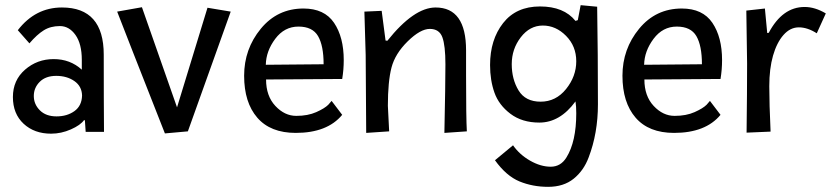

<svg xmlns="http://www.w3.org/2000/svg" viewBox="-20 -510 3220 744"><path d="M297 -240V-278Q297 -340 272.5 -374.5Q248 -409 212 -409Q176 -409 149.5 -392.5Q123 -376 94 -342L49 -393Q117 -481 220 -481Q382 -481 382 -298Q382 -115 383 1H312L309 -43L306 -45Q292 -25 254.5 -8.5Q217 8 178 8Q113 8 71.5 -30.5Q30 -69 30 -134Q30 -199 77 -240Q124 -281 188 -281Q252 -281 297 -240ZM298 -140Q297 -176 268 -196Q239 -216 198 -216Q157 -216 134 -193Q111 -170 111 -138Q111 -106 134.5 -82.5Q158 -59 199 -59Q240 -59 268.5 -79.5Q297 -100 298 -140Z M784 -480 874 -465Q871 -456 708 -1L619 7Q467 -379 434 -465L530 -482L666 -94Z M1306 -204 1011 -202Q1011 -138 1047 -99.5Q1083 -61 1128 -61Q1173 -61 1205.5 -75.5Q1238 -90 1252 -104L1265 -119L1306 -65Q1248 5 1126 5Q1028 5 977 -54Q926 -113 926 -216.5Q926 -320 990.5 -398.5Q1055 -477 1156 -477Q1237 -477 1274.5 -421.5Q1312 -366 1312 -277Q1312 -240 1306 -204ZM1010 -259 1234 -261Q1234 -333 1212.5 -370Q1191 -407 1136.5 -407Q1082 -407 1046.5 -359.5Q1011 -312 1010 -259Z M1481 -352Q1584 -481 1668 -481Q1786 -481 1786 -315V-217Q1786 -52 1789 -1L1702 5Q1706 -187 1706 -260.5Q1706 -334 1694 -366Q1682 -398 1645.5 -398Q1609 -398 1560 -350Q1511 -302 1497 -248Q1483 -194 1483 -100L1488 -1L1399 5Q1397 -240 1397 -297L1392 -465L1459 -468L1474 -353Z M2210 -429 2219 -432 2230 -490 2294 -484Q2297 -300 2297 -106Q2297 6 2261 100Q2242 151 2203 182.5Q2164 214 2104 214Q2044 214 1993 193Q1942 172 1898 111L1968 53Q1993 89 2034 112.5Q2075 136 2114 136Q2153 136 2175 100Q2213 39 2213 -71Q2213 -99 2210 -117Q2150 -35 2070 -35Q2003 -35 1958 -69Q1913 -103 1896 -151Q1879 -199 1879 -258Q1879 -356 1929.5 -420.5Q1980 -485 2072.5 -485Q2165 -485 2210 -429ZM2075 -116Q2134 -116 2173.5 -165Q2213 -214 2213 -272.5Q2213 -331 2173.5 -371Q2134 -411 2083.5 -411Q2033 -411 1998 -365.5Q1963 -320 1963 -261.5Q1963 -203 1989.5 -159.5Q2016 -116 2075 -116Z M2772 -204 2477 -202Q2477 -138 2513 -99.5Q2549 -61 2594 -61Q2639 -61 2671.5 -75.5Q2704 -90 2718 -104L2731 -119L2772 -65Q2714 5 2592 5Q2494 5 2443 -54Q2392 -113 2392 -216.5Q2392 -320 2456.5 -398.5Q2521 -477 2622 -477Q2703 -477 2740.5 -421.5Q2778 -366 2778 -277Q2778 -240 2772 -204ZM2476 -259 2700 -261Q2700 -333 2678.5 -370Q2657 -407 2602.5 -407Q2548 -407 2512.5 -359.5Q2477 -312 2476 -259Z M2872 -469 2944 -477 2953 -382 2959 -383Q3012 -483 3098 -483Q3138 -483 3180 -458L3145 -381Q3109 -404 3075.5 -404Q3042 -404 3016 -374.5Q2990 -345 2975.5 -294.5Q2961 -244 2961 -176Q2961 -108 2966 0L2873 4Q2875 -158 2875 -264Z"/></svg>

Font: Fresca
Style: Regular
Weight: 400
Designer: Iván Moreno
Foundry: Fontstage
Version: Version 1.001